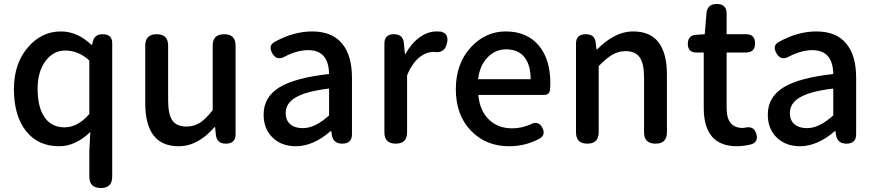

<svg xmlns="http://www.w3.org/2000/svg" viewBox="-20 -722 4399 965"><path d="M487 223Q429 223 429 166V36L434 -59Q360 13 277 13Q172 13 112 -62Q50 -139 50 -274Q50 -404 122 -486Q190 -564 286 -564Q369 -564 439 -497H443L446 -511Q454 -550 496 -550Q544 -550 544 -505V-163V166Q544 223 487 223ZM304 -82Q371 -82 429 -149V-283V-418Q374 -468 308 -468Q249 -468 210 -417Q169 -363 169 -276Q169 -183 204 -132.5Q239 -82 304 -82Z M878 13Q710 13 710 -204V-493Q710 -550 768 -550Q825 -550 825 -493V-218Q825 -147 846.5 -116.5Q868 -86 917 -86Q955 -86 985 -105Q1014 -124 1049 -168V-493Q1049 -550 1107 -550Q1164 -550 1164 -493V-275V-47Q1164 0 1115 0Q1070 0 1065 -44L1061 -83H1058Q975 13 878 13Z M1467 13Q1395 13 1350 -30.5Q1305 -74 1305 -146Q1305 -234 1383.5 -282.5Q1462 -331 1634 -350Q1632 -470 1529 -470Q1474 -470 1410 -437Q1370 -415 1348 -455Q1327 -493 1360 -511Q1455 -564 1549 -564Q1650 -564 1700 -502Q1749 -443 1749 -331V-165V-47Q1749 0 1700 0Q1656 0 1648 -42L1645 -63H1642Q1554 13 1467 13ZM1502 -78Q1564 -78 1634 -142V-209V-277Q1516 -263 1464 -231Q1416 -202 1416 -154Q1416 -115 1441 -96Q1463 -78 1502 -78Z M1969 0Q1912 0 1912 -57V-275V-503Q1912 -550 1960 -550Q2005 -550 2010 -506L2015 -451H2018Q2047 -504 2088.5 -534Q2130 -564 2174 -564Q2190 -564 2197 -563Q2237 -552 2227 -507Q2216 -452 2162 -461Q2161 -461 2160 -461Q2123 -461 2089 -435Q2051 -404 2026 -343V-57Q2026 0 1969 0Z M2539 13Q2424 13 2349 -63Q2271 -142 2271 -274Q2271 -403 2348 -486Q2421 -564 2522 -564Q2629 -564 2689 -492Q2746 -423 2746 -303Q2746 -288 2744 -268Q2740 -245 2715 -245H2562H2384Q2391 -167 2436.5 -122Q2482 -77 2554 -77Q2602 -77 2647 -97Q2685 -118 2706 -80Q2724 -45 2693 -26Q2622 13 2539 13ZM2383 -324H2515H2647Q2647 -396 2615.5 -435Q2584 -474 2524 -474Q2470 -474 2432 -435Q2391 -394 2383 -324Z M2932 0Q2875 0 2875 -57V-275V-503Q2875 -550 2924 -550Q2970 -550 2974 -507L2978 -474H2981Q3025 -517 3063 -537Q3111 -564 3163 -564Q3332 -564 3332 -346V-57Q3332 0 3275 0Q3217 0 3217 -57V-332Q3217 -403 3195 -434Q3173 -465 3124 -465Q3088 -465 3056 -446Q3029 -430 2989 -390V-57Q2989 0 2932 0Z M3684 13Q3517 13 3517 -180V-458H3480Q3437 -458 3437 -502Q3437 -544 3478 -547L3522 -550L3531 -657Q3536 -702 3582 -702Q3632 -702 3632 -654V-550H3729Q3775 -550 3775 -504Q3775 -458 3729 -458H3703H3632V-179Q3632 -79 3712 -79Q3719 -79 3723 -80Q3771 -92 3782 -46Q3792 -7 3754 4Q3714 13 3684 13Z M4001 13Q3929 13 3884 -30.5Q3839 -74 3839 -146Q3839 -234 3917.5 -282.5Q3996 -331 4168 -350Q4166 -470 4063 -470Q4008 -470 3944 -437Q3904 -415 3882 -455Q3861 -493 3894 -511Q3989 -564 4083 -564Q4184 -564 4234 -502Q4283 -443 4283 -331V-165V-47Q4283 0 4234 0Q4190 0 4182 -42L4179 -63H4176Q4088 13 4001 13ZM4036 -78Q4098 -78 4168 -142V-209V-277Q4050 -263 3998 -231Q3950 -202 3950 -154Q3950 -115 3975 -96Q3997 -78 4036 -78Z"/></svg>

Font: GenSenRounded TW M
Style: Regular
Weight: 500
Version: Version 1.501;PS 1;hotconv 16.6.51;makeotf.lib2.5.65220